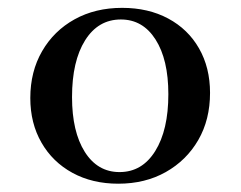

<svg xmlns="http://www.w3.org/2000/svg" viewBox="-20 -447 600 479"><path d="M275 11.3Q210.5 11.3 160.9 -15.7Q111.3 -42.7 83.5 -91.1Q55.6 -139.5 55.6 -202.4Q55.6 -268.5 85.1 -319.4Q114.5 -370.2 166.1 -398.8Q217.7 -427.4 284.7 -427.4Q350 -427.4 399.6 -400.8Q449.2 -374.2 476.6 -326.2Q504 -278.2 504 -215.3Q504 -148.4 474.6 -97.6Q445.2 -46.8 393.5 -17.7Q341.9 11.3 275 11.3ZM278.2 -17.7Q334.7 -17.7 367.3 -70.2Q400 -122.6 400 -212.1Q400 -298.4 368.1 -348.4Q336.3 -398.4 281.5 -398.4Q225 -398.4 192.3 -346.4Q159.7 -294.4 159.7 -204.8Q159.7 -118.5 191.5 -68.1Q223.4 -17.7 278.2 -17.7Z"/></svg>

Font: Playfair SemiBold
Style: Regular
Weight: 600
Designer: Claus Eggers Sørensen
Foundry: Claus Eggers Sørensen
Version: Version 2.001;gftools[0.9.30]